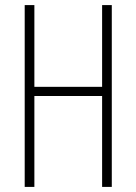

<svg xmlns="http://www.w3.org/2000/svg" viewBox="-20 -734 536 754"><path d="M77 0H115V-357H381V0H419V-714H381V-393H115V-714H77Z"/></svg>

Font: Noto Sans ExtraCondensed ExtraLight
Style: Regular
Weight: 200
Width: 2
Designer: Monotype Design Team
Foundry: Monotype Imaging Inc.
Version: Version 2.013